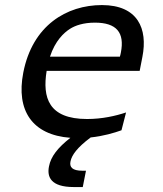

<svg xmlns="http://www.w3.org/2000/svg" viewBox="-20 -546 660 776"><path d="M263 -429.5C284 -443 317.5 -454.5 363.5 -454.5C451 -454.5 484.5 -414.5 468.5 -333.5C467.5 -327.5 466 -322 464.5 -317H182C203 -381.5 238.5 -414 263 -429.5ZM74 -252C44.5 -99.5 110 -0.5 264.5 11C213.5 51 185.5 86.5 178 126.5C169.5 168.5 184.5 210 278.5 210H314.5L327.5 144H313C271.5 144 260 129 265 106C270 81 292 50 346.5 9.5C398.5 4 441.5 -9 471 -19.5L489.5 -91.5C447.5 -77.5 392.5 -65 332 -65C176 -65 151 -151.5 168.5 -259.5H544.5L555.5 -316C578 -430 537 -525.5 392 -525.5C249.5 -525.5 111 -443.5 74 -252Z"/></svg>

Font: Monaspace Argon
Style: Italic
Weight: 400
Italic angle: -11°
Designer: Riley Cran & the Lettermatic Team
Foundry: Lettermatic
Version: Version 1.101 (Monaspace Argon)